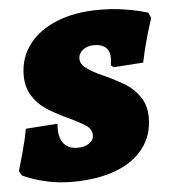

<svg xmlns="http://www.w3.org/2000/svg" viewBox="-63 -704 676 762"><g transform="rotate(-5 275.0 -323.5)"><path d="M-3 -31 -13 -49Q-8 -65 7 -119Q22 -173 29 -214L156 -223Q155 -217 155 -204Q155 -164 173.5 -142.5Q192 -121 227 -121Q256 -121 274 -133.5Q292 -146 292 -166Q292 -189 268.5 -205Q245 -221 191 -246Q145 -268 113.5 -289Q82 -310 60.5 -344Q39 -378 39 -425Q39 -495 79 -548Q119 -601 191.5 -630Q264 -659 360 -659Q408 -659 450.5 -653Q493 -647 519.5 -640Q546 -633 553 -631L563 -609Q561 -602 553.5 -579Q546 -556 535 -515.5Q524 -475 516 -435L398 -427L387 -435Q387 -439 388.5 -448Q390 -457 390 -463Q390 -492 374 -506.5Q358 -521 328 -521Q300 -521 282.5 -507Q265 -493 265 -472Q265 -453 282 -438.5Q299 -424 333 -407L357 -396Q407 -373 439.5 -353Q472 -333 495.5 -299Q519 -265 519 -216Q519 -146 480 -94.5Q441 -43 368 -15.5Q295 12 195 12Q144 12 100 2.5Q56 -7 26.5 -18.5Q-3 -30 -3 -31Z"/></g></svg>

Font: Alegreya Black
Style: Italic
Weight: 900
Italic angle: -7°
Designer: Juan Pablo del Peral
Foundry: Huerta Tipografica
Version: Version 2.007; ttfautohint (v1.6)